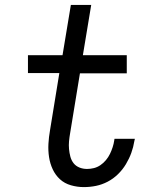

<svg xmlns="http://www.w3.org/2000/svg" viewBox="-20 -755 640 783"><path d="M322 8Q295 8 269 0.5Q243 -7 224.5 -24Q206 -41 195 -64.5Q184 -88 180 -114.5Q176 -141 177.5 -168.5Q179 -196 184 -224L222 -457H94V-530H235L269 -735H352L318 -530H497V-456H306L266 -212Q263 -195 261.5 -179Q260 -163 261.5 -147Q263 -131 267 -116Q271 -101 280 -89.5Q289 -78 303.5 -72Q318 -66 335 -66Q349 -66 363 -69.5Q377 -73 389.5 -81.5Q402 -90 412 -102Q422 -114 428.5 -127.5Q435 -141 439.5 -155Q444 -169 446 -183Q446 -185 446.5 -186.5Q447 -188 447 -189H530Q529 -187 529 -184.5Q529 -182 528 -180Q524 -155 515.5 -131.5Q507 -108 493.5 -85.5Q480 -63 461 -44.5Q442 -26 419 -14Q396 -2 371.5 3Q347 8 322 8Z"/></svg>

Font: Iosevka Curly Slab ExObl
Style: Regular
Weight: 400
Width: 7
Italic angle: -9°
Monospace: yes
Designer: Belleve Invis
Foundry: Belleve Invis
Version: Version 11.1.0; ttfautohint (v1.8.3)